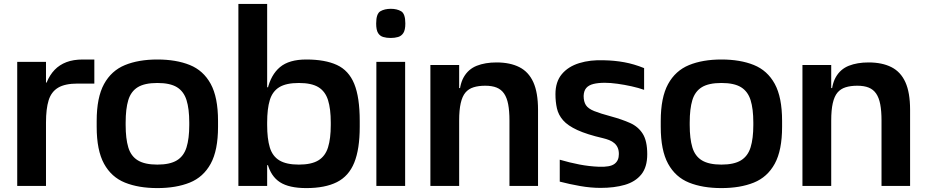

<svg xmlns="http://www.w3.org/2000/svg" viewBox="-20 -950 4728 981"><path d="M68 0V-634H215V-528H218Q234 -567 259 -593Q284 -619 319.5 -632.5Q355 -646 403 -646H462V-523H377Q312 -523 277 -502Q242 -481 228.5 -437.5Q215 -394 215 -324V0Z M784 11Q688 11 618.5 -17Q549 -45 511.5 -113.5Q474 -182 474 -302V-332Q474 -452 511.5 -520.5Q549 -589 618.5 -617.5Q688 -646 784 -646Q880 -646 949.5 -618Q1019 -590 1056.5 -521.5Q1094 -453 1094 -332V-302Q1094 -182 1056.5 -113.5Q1019 -45 949.5 -17Q880 11 784 11ZM784 -109Q848 -109 883.5 -130.5Q919 -152 933 -197Q947 -242 947 -311V-324Q947 -394 933 -438.5Q919 -483 884 -504.5Q849 -526 784 -526Q719 -526 684 -504.5Q649 -483 635.5 -438.5Q622 -394 622 -324V-311Q622 -242 635.5 -197Q649 -152 684.5 -130.5Q720 -109 784 -109Z M1545 11Q1457 11 1410.5 -19Q1364 -49 1346.5 -115Q1329 -181 1329 -290V-308Q1329 -417 1346.5 -492.5Q1364 -568 1410.5 -607Q1457 -646 1545 -646Q1641 -646 1701.5 -618Q1762 -590 1790 -521.5Q1818 -453 1818 -332V-302Q1818 -188 1790 -119Q1762 -50 1701.5 -19.5Q1641 11 1545 11ZM1340 -106V-122H1354V-106ZM1198 0V-930H1345V0ZM1507 -109Q1571 -109 1606.5 -130.5Q1642 -152 1656 -197Q1670 -242 1670 -311V-324Q1670 -394 1656 -438.5Q1642 -483 1607 -504.5Q1572 -526 1507 -526Q1442 -526 1407 -504.5Q1372 -483 1358.5 -438.5Q1345 -394 1345 -324V-311Q1345 -242 1358.5 -197Q1372 -152 1407.5 -130.5Q1443 -109 1507 -109ZM1340 -487V-504H1354V-487Z M1903 0V-634H2050V0ZM1976 -756Q1955 -756 1938 -761Q1921 -766 1911.5 -781.5Q1902 -797 1902 -830Q1902 -880 1923.5 -892.5Q1945 -905 1977 -905Q2008 -905 2029.5 -892.5Q2051 -880 2051 -830Q2051 -797 2041 -781.5Q2031 -766 2014 -761Q1997 -756 1976 -756Z M2326 -334V-442Q2326 -515 2349.5 -556Q2373 -597 2416 -614Q2459 -631 2517 -631Q2586 -631 2633.5 -607Q2681 -583 2705 -530Q2729 -477 2729 -389L2583 -334Q2583 -383 2576.5 -417Q2570 -451 2555.5 -472Q2541 -493 2517.5 -502.5Q2494 -512 2459 -512Q2425 -512 2399.5 -504Q2374 -496 2358 -477Q2342 -458 2334 -423Q2326 -388 2326 -334ZM2179 0V-618H2326V-442V0ZM2328 -436 2293 -461V-500H2339ZM2583 0V-422L2729 -389V0Z M3049 10Q2998 10 2944 0.5Q2890 -9 2840 -22V-134Q2891 -119 2940.5 -109.5Q2990 -100 3040 -98Q3069 -97 3088.5 -100.5Q3108 -104 3119.5 -112.5Q3131 -121 3136.5 -133.5Q3142 -146 3142 -163Q3142 -182 3136 -195.5Q3130 -209 3119 -218.5Q3108 -228 3093 -234Q3078 -240 3061 -244Q2979 -263 2930 -285.5Q2881 -308 2857 -335.5Q2833 -363 2825.5 -396.5Q2818 -430 2818 -469Q2818 -532 2850.5 -571Q2883 -610 2939.5 -627.5Q2996 -645 3067 -642Q3120 -641 3169.5 -632Q3219 -623 3271 -602V-491Q3243 -501 3207 -509Q3171 -517 3135 -522Q3099 -527 3070 -527Q3036 -527 3012 -521Q2988 -515 2975.5 -500.5Q2963 -486 2962 -460Q2962 -431 2973.5 -413Q2985 -395 3016 -382.5Q3047 -370 3103 -355Q3158 -340 3199.5 -321.5Q3241 -303 3264 -266.5Q3287 -230 3287 -162Q3287 -96 3256.5 -58.5Q3226 -21 3172.5 -5.5Q3119 10 3049 10Z M3666 11Q3570 11 3500.5 -17Q3431 -45 3393.5 -113.5Q3356 -182 3356 -302V-332Q3356 -452 3393.5 -520.5Q3431 -589 3500.5 -617.5Q3570 -646 3666 -646Q3762 -646 3831.5 -618Q3901 -590 3938.5 -521.5Q3976 -453 3976 -332V-302Q3976 -182 3938.5 -113.5Q3901 -45 3831.5 -17Q3762 11 3666 11ZM3666 -109Q3730 -109 3765.5 -130.5Q3801 -152 3815 -197Q3829 -242 3829 -311V-324Q3829 -394 3815 -438.5Q3801 -483 3766 -504.5Q3731 -526 3666 -526Q3601 -526 3566 -504.5Q3531 -483 3517.5 -438.5Q3504 -394 3504 -324V-311Q3504 -242 3517.5 -197Q3531 -152 3566.5 -130.5Q3602 -109 3666 -109Z M4227 -334V-442Q4227 -515 4250.5 -556Q4274 -597 4317 -614Q4360 -631 4418 -631Q4487 -631 4534.5 -607Q4582 -583 4606 -530Q4630 -477 4630 -389L4484 -334Q4484 -383 4477.5 -417Q4471 -451 4456.5 -472Q4442 -493 4418.5 -502.5Q4395 -512 4360 -512Q4326 -512 4300.5 -504Q4275 -496 4259 -477Q4243 -458 4235 -423Q4227 -388 4227 -334ZM4080 0V-618H4227V-442V0ZM4229 -436 4194 -461V-500H4240ZM4484 0V-422L4630 -389V0Z"/></svg>

Font: Matangi Black
Style: Regular
Weight: 900
Designer: Prashant Pant
Foundry: The Graphic Ant
Version: Version 3.002